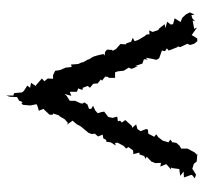

<svg xmlns="http://www.w3.org/2000/svg" viewBox="-39 -591 657 619"><g transform="rotate(90 289.5 -281.5)"><path d="M471 -580 466 -570 464 -567 459 -557V-537L450 -532L441 -522L439 -513V-509L430 -502L439 -496L433 -477L422 -463L413 -457L421 -450C418 -444 414 -438 411 -431L398 -430L396 -424L403 -406L396 -396L381 -392L392 -379L386 -378L367 -357L375 -346L369 -340L371 -333L356 -331L360 -316L357 -302L340 -289L341 -281L345 -268L336 -260L321 -253L331 -247V-240L317 -235L310 -225L314 -219L313 -213L305 -195V-178L289 -168L283 -161L289 -183L276 -178V-201L265 -205L270 -219L263 -220L257 -236L263 -243L253 -251L250 -254L249 -268L236 -278L240 -282L227 -292L228 -301L231 -304V-324H213L210 -333L208 -352L198 -368L202 -377L199 -385L193 -397V-388L185 -412L171 -417L172 -429L166 -423L170 -445L173 -457L168 -466C160 -469 151 -472 143 -475L145 -485L136 -491L143 -497L132 -525L126 -529L130 -527L132 -534L121 -557L125 -566L121 -579L113 -589H104L93 -571L69 -588L73 -579L46 -574L49 -582L39 -573L29 -570L27 -580L20 -565L26 -553L37 -541L51 -535L39 -516L58 -511L59 -503L50 -492L71 -486L58 -484L71 -467L77 -463L83 -445L78 -434L91 -435V-426L96 -420L108 -400L113 -387L102 -381L116 -375L115 -374L120 -360L123 -359L122 -341L138 -327L144 -316L141 -315L140 -298L147 -292L159 -290L154 -286L159 -266L163 -253L172 -239L171 -238L183 -217L179 -221L186 -206L187 -197L188 -182L196 -184L198 -165L205 -149L207 -140L208 -131L222 -124H234L233 -107L242 -96L233 -88C241 -81 248 -75 256 -68L259 -71L247 -53L263 -50L256 -41L273 -30L278 -24L280 1L287 4L288 3V27L292 15L293 -8L305 -15L309 -26L313 -22L318 -27L320 -50L316 -71L325 -75L337 -78L331 -93L337 -99L350 -113V-123L346 -124L353 -147V-142L364 -161L376 -172L382 -169L369 -187L382 -202V-206L381 -202L388 -214L408 -238L412 -248L411 -259L420 -269L414 -284L426 -286L431 -295L437 -296L439 -310L449 -326L441 -324L440 -332L450 -351L459 -360L454 -367L465 -382L477 -383L472 -402L478 -403L483 -418L492 -422L485 -426L502 -442H501L506 -454L505 -472L517 -470L509 -489L527 -505L520 -504L522 -509L525 -531L547 -534L533 -545L552 -546L544 -569V-572L555 -581L543 -585L524 -573L508 -578L501 -587L492 -588L474 -589L481 -590Z"/></g></svg>

Font: Charger Distortion
Style: 1
Weight: 400
Designer: Jasper
Foundry: Cannot Into Space Fonts
Version: Version 0.98